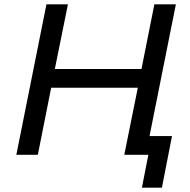

<svg xmlns="http://www.w3.org/2000/svg" viewBox="-20 -720 882 893"><path d="M698 -700H798L658 0H558L621 -312H218L156 0H56L196 -700H296L235 -399H638ZM640 153 670 0H558L577 -87H780L733 153Z"/></svg>

Font: Montserrat Medium
Style: Italic
Weight: 500
Italic angle: -11.3°
Designer: Julieta Ulanovsky
Foundry: Julieta Ulanovsky
Version: Version 9.000; ttfautohint (v1.8.4.7-5d5b)